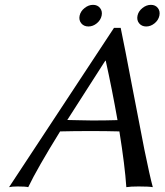

<svg xmlns="http://www.w3.org/2000/svg" viewBox="-20 -774 683 797"><path d="M347.2 -664.1Q328.1 -664.1 317.4 -677.2Q306.6 -690.4 310.5 -709Q314.5 -727.5 331.1 -740.7Q347.7 -753.9 366.2 -753.9Q384.8 -753.9 395.3 -740.7Q405.8 -727.5 401.9 -709Q397.9 -690.4 381.8 -677.2Q365.7 -664.1 347.2 -664.1ZM557.6 -677.2Q546.9 -690.4 550.8 -709Q554.7 -727.5 571.3 -740.7Q587.9 -753.9 606.4 -753.9Q625 -753.9 635.3 -740.7Q645.5 -727.5 641.6 -709Q637.7 -690.4 621.6 -677.2Q605.5 -664.1 586.9 -664.1Q568.4 -664.1 557.6 -677.2ZM229.5 -228.5Q134.3 -74.7 97.2 2.9Q85.9 0 53.2 0Q30.3 0 17.6 2.9L453.1 -658.2H481Q498 -576.7 527.3 -421.9L579.1 -154.3Q602.1 -41.5 614.3 2.9Q597.7 0 555.2 0Q522 0 504.4 2.9Q498.5 -85.9 475.6 -228.5Q418.9 -230 358.9 -230Q286.6 -230 229.5 -228.5ZM467.8 -275.4Q445.3 -402.8 418.9 -522H417L259.3 -275.9Q268.6 -275.9 307.6 -274.9Q346.7 -273.9 363.3 -273.9Q418 -273.9 467.8 -275.4Z"/></svg>

Font: Linux Biolinum G
Style: Italic
Weight: 400
Italic angle: -12°
Designer: Philipp H. Poll
Foundry: Philipp H. Poll
Version: Version 0.5.1